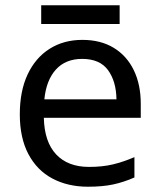

<svg xmlns="http://www.w3.org/2000/svg" viewBox="-20 -697 604 727"><path d="M292 -546Q361 -546 410.5 -516Q460 -486 486.5 -431.5Q513 -377 513 -304V-251H146Q148 -160 192.5 -112.5Q237 -65 317 -65Q368 -65 407.5 -74.5Q447 -84 489 -102V-25Q448 -7 408 1.5Q368 10 313 10Q237 10 178.5 -21Q120 -52 87.5 -113.5Q55 -175 55 -264Q55 -352 84.5 -415Q114 -478 167.5 -512Q221 -546 292 -546ZM291 -474Q228 -474 191.5 -433.5Q155 -393 148 -321H421Q420 -389 389 -431.5Q358 -474 291 -474ZM433 -677V-606H136V-677Z"/></svg>

Font: Noto Sans Khojki
Style: Regular
Weight: 400
Designer: Monotype Design Team
Foundry: Monotype Imaging Inc.
Version: Version 2.003; ttfautohint (v1.8.4.7-5d5b)